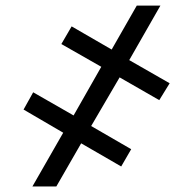

<svg xmlns="http://www.w3.org/2000/svg" viewBox="-20 -675 698 695"><path d="M183.9 0H97.3L208.8 -194.6L65.3 -278.4L100.1 -340.9L246.4 -257.1L346.6 -433.2L202.1 -515.6L239.3 -579.5L384.2 -495.7L475.1 -654.8H560.7L447.8 -457.4L594.1 -373.6L556.5 -312.5L413 -394.9L310 -218.8L454.9 -134.9L418.7 -72.4L273.8 -156.2Z"/></svg>

Font: Linik Sans SemiBold
Style: Regular
Weight: 600
Designer: Rasmus Andersson (font), Cristiano Sobral (main changes)
Foundry: rsms
Version: Version 3.018;June 1, 2022;FontCreator 14.0.0.2814 64-bit; t